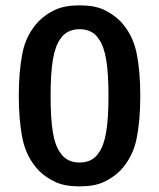

<svg xmlns="http://www.w3.org/2000/svg" viewBox="-20 -666 580 700"><path d="M48.5 -316.5Q48.5 -406.5 62 -473.5Q75.5 -540.5 121.5 -589Q147.5 -615 182.2 -630.8Q217 -646.5 270.5 -646.5Q324 -646.5 358 -630.8Q392 -615 418.5 -589Q464 -540.5 477.8 -473.5Q491.5 -406.5 491.5 -316.5Q491.5 -226.5 477.8 -159.5Q464 -92.5 418.5 -44Q392 -18 357.8 -2.2Q323.5 13.5 270 13.5Q217 13.5 182.5 -2.2Q148 -18 121.5 -44Q76 -92.5 62.2 -159.5Q48.5 -226.5 48.5 -316.5ZM164.5 -316.5Q164.5 -235 172.5 -185Q180.5 -135 200 -109Q211.5 -91 229.5 -82.2Q247.5 -73.5 270 -73.5Q293 -73.5 310.8 -82.2Q328.5 -91 340 -109Q359 -135 367.2 -185Q375.5 -235 375.5 -316.5Q375.5 -398.5 367.2 -448.2Q359 -498 340 -524Q328.5 -542 310.8 -550.8Q293 -559.5 270 -559.5Q247.5 -559.5 229.5 -550.8Q211.5 -542 200 -524Q181 -498 172.8 -448.2Q164.5 -398.5 164.5 -316.5Z"/></svg>

Font: Signika Negative Medium
Style: Regular
Weight: 500
Designer: Anna Giedry
Foundry: Anna Giedry
Version: Version 2.001